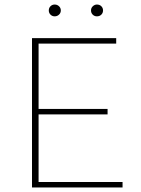

<svg xmlns="http://www.w3.org/2000/svg" viewBox="-20 -826 620 846"><path d="M195 -780Q195 -791 202.5 -798.5Q210 -806 221 -806Q232 -806 240 -798.5Q248 -791 248 -780Q248 -769 240 -761.5Q232 -754 221 -754Q210 -754 202.5 -761.5Q195 -769 195 -780ZM381 -780Q381 -791 389 -798.5Q397 -806 407 -806Q419 -806 426.5 -798.5Q434 -791 434 -780Q434 -769 426.5 -761.5Q419 -754 407 -754Q396 -754 388.5 -761.5Q381 -769 381 -780ZM520 -24V0H121V-658H492V-634H150V-346H454V-322H150V-24Z"/></svg>

Font: Ysabeau SC Extralight
Style: Regular
Weight: 200
Designer: Christian Thalmann (Catharsis Fonts)
Version: Version 0.003